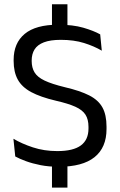

<svg xmlns="http://www.w3.org/2000/svg" viewBox="-20 -765 561 894"><path d="M294 -606.5H222V-745H294ZM294 108.5H222V-44.5H294ZM253.5 11.5Q207.5 11.5 169.2 4Q131 -3.5 101 -14.5Q71 -25.5 51 -36.5L42.5 -119Q81 -96 133.2 -78.8Q185.5 -61.5 247 -61.5Q321 -61.5 356.5 -87.8Q392 -114 392 -166.5V-174.5Q392 -209 378 -231Q364 -253 330.8 -268Q297.5 -283 240.5 -296Q168.5 -313 125.2 -336.2Q82 -359.5 62.8 -394.5Q43.5 -429.5 43.5 -481.5V-486Q43.5 -564.5 95 -607.2Q146.5 -650 251 -650Q319.5 -650 367.8 -636Q416 -622 446.5 -605L454 -529Q418.5 -550 371.2 -564.8Q324 -579.5 263 -579.5Q214.5 -579.5 184.5 -568Q154.5 -556.5 141 -535Q127.5 -513.5 127.5 -483V-481Q127.5 -450 140.8 -428Q154 -406 187.2 -390Q220.5 -374 282 -359Q352.5 -342.5 395 -321Q437.5 -299.5 456.8 -265Q476 -230.5 476 -175V-164.5Q476 -78 420.2 -33.2Q364.5 11.5 253.5 11.5Z"/></svg>

Font: Anek Gurmukhi Medium
Style: Regular
Weight: 400
Version: Version 1.003